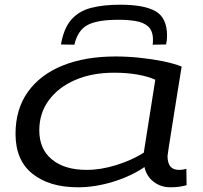

<svg xmlns="http://www.w3.org/2000/svg" viewBox="-20 -786 863 816"><path d="M704 10Q664 10 633.5 -13Q603 -36 594 -76Q537 -37 460.5 -13.5Q384 10 311 10Q190 10 118 -47.5Q46 -105 46 -217Q46 -322 98.5 -395.5Q151 -469 246.5 -507.5Q342 -546 471 -546Q522 -546 574.5 -540.5Q627 -535 673.5 -525.5Q720 -516 752 -503Q740 -430 729.5 -363.5Q719 -297 710.5 -244Q702 -191 697 -158.5Q692 -126 692 -123Q692 -64 740 -64Q758 -64 772 -69L773 1Q743 10 704 10ZM591 -137 640 -447Q607 -462 562 -469.5Q517 -477 465 -477Q371 -477 299.5 -446Q228 -415 187.5 -360Q147 -305 147 -232Q147 -152 201 -108Q255 -64 348 -64Q409 -64 474.5 -84.5Q540 -105 591 -137ZM491 -766Q593 -766 641.5 -738Q690 -710 690 -634Q690 -615 686 -597L629 -596Q630 -603 630 -609.5Q630 -616 630 -621Q629 -656 609.5 -673.5Q590 -691 557 -696.5Q524 -702 483 -702Q396 -702 353.5 -680.5Q311 -659 296 -596L239 -597Q251 -666 283 -702.5Q315 -739 367 -752.5Q419 -766 491 -766Z"/></svg>

Font: Georama ExtraExtended
Style: Italic
Weight: 400
Width: 8
Italic angle: -9°
Designer: Jean-Baptiste Levee
Foundry: Production Type
Version: Version 1.000